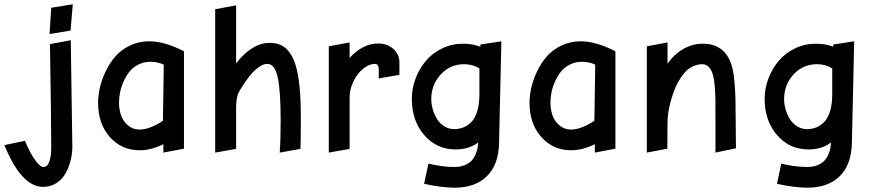

<svg xmlns="http://www.w3.org/2000/svg" viewBox="-70 -704 4072 892"><path d="M268.1 -684.1 168 -668 160.2 -545.9 257.8 -562ZM-49.8 -29.8Q21.5 144 109.4 162.1Q119.6 164.1 128.9 164.1Q165.5 164.1 193.4 145.8Q221.2 127.4 236.3 98.4Q251.5 69.3 258.8 38.6Q266.1 7.8 266.1 -22.9Q266.1 -63 258.8 -517.1L162.1 -499Q168 -140.6 168 -18.1Q168 21.5 159.2 46.6Q150.4 71.8 131.8 71.8Q117.7 71.8 99.1 47.6Q80.6 23.4 68.1 -1Q55.7 -25.4 45.9 -49.8Z M784.7 -465.8Q693.8 -512.2 624 -512.2Q574.2 -512.2 532.7 -491.9Q491.2 -471.7 464.8 -440.7Q438.5 -409.7 419.9 -370.4Q401.4 -331.1 393.6 -294.7Q385.7 -258.3 385.7 -226.1Q385.7 -128.9 440.4 -67.4Q495.1 -5.9 579.1 -5.9Q632.3 -5.9 689 -34.2V4.9L784.7 -13.2ZM482.9 -227.1Q482.9 -249 487.5 -273.4Q492.2 -297.9 503.4 -323.7Q514.6 -349.6 530.8 -370.1Q546.9 -390.6 572.5 -403.8Q598.1 -417 628.9 -417Q662.1 -417 690.9 -403.8L687 -143.1Q665 -127.4 635 -114.7Q605 -102.1 577.6 -102.1Q545.4 -102.5 522.9 -122.8Q500.5 -143.1 491.7 -170.2Q482.9 -197.3 482.9 -227.1Z M1026.9 -201.2Q1026.9 -247.6 1037.6 -272Q1044.9 -286.1 1057.4 -305.4Q1069.8 -324.7 1088.6 -349.4Q1107.4 -374 1129.9 -390.6Q1152.3 -407.2 1171.9 -407.2Q1207 -407.2 1220.5 -343.8Q1233.9 -280.3 1233.9 -146Q1233.9 -54.7 1229.5 4.9L1325.7 -12.2Q1327.6 -44.4 1327.6 -151.9Q1327.6 -212.4 1325 -259.5Q1322.3 -306.6 1315.7 -347.2Q1309.1 -387.7 1298.3 -416.3Q1287.6 -444.8 1271.5 -465.1Q1255.4 -485.4 1233.6 -495.1Q1211.9 -504.9 1183.6 -504.9Q1140.1 -504.9 1099.6 -478.8Q1059.1 -452.6 1026.9 -409.2V-679.2L929.7 -661.1V4.9L1026.9 -12.2Z M1785.6 -415Q1785.6 -451.2 1757.6 -476.6Q1729.5 -502 1687.5 -502Q1615.7 -502 1554.2 -435.1V-506.8L1457.5 -488.8V4.9L1554.2 -12.2V-252Q1554.2 -289.1 1571.8 -325.4Q1589.4 -361.8 1616.9 -384.5Q1644.5 -407.2 1671.4 -407.2Q1680.2 -407.2 1684.8 -400.9Q1689.5 -394.5 1689.5 -387.2V-339.8L1785.6 -356Z M2259.3 -512.2 2161.6 -497.1V-486.8Q2127 -501 2081.5 -501Q2029.3 -501 1983.9 -479Q1938.5 -457 1908.2 -420.9Q1877.9 -384.8 1860.6 -338.9Q1843.3 -293 1843.3 -245.1Q1843.3 -142.6 1901.1 -76.2Q1959 -9.8 2046.4 -9.8Q2109.4 -9.8 2151.4 -42Q2150.9 -29.3 2148.9 -17.1Q2147 -4.9 2139.9 12.2Q2132.8 29.3 2121.6 41.7Q2110.4 54.2 2089.6 63Q2068.8 71.8 2041.5 71.8Q1984.9 71.8 1920.4 56.2L1900.4 149.9Q1982.9 168 2041.5 168Q2138.2 168 2192.4 114.3Q2246.6 60.5 2248.5 -39.1ZM2157.2 -386.2V-266.1Q2157.2 -219.7 2147 -186.5Q2136.7 -153.3 2118.9 -136.2Q2101.1 -119.1 2082.3 -111.8Q2063.5 -104.5 2041.5 -104Q2014.6 -104 1992.9 -117.9Q1971.2 -131.8 1958.7 -153.6Q1946.3 -175.3 1939.9 -198.5Q1933.6 -221.7 1933.6 -243.2Q1933.6 -310.5 1977.5 -358.2Q2021.5 -405.8 2086.4 -405.8Q2126 -405.8 2157.2 -386.2Z M2789.1 -465.8Q2698.2 -512.2 2628.4 -512.2Q2578.6 -512.2 2537.1 -491.9Q2495.6 -471.7 2469.2 -440.7Q2442.9 -409.7 2424.3 -370.4Q2405.8 -331.1 2397.9 -294.7Q2390.1 -258.3 2390.1 -226.1Q2390.1 -128.9 2444.8 -67.4Q2499.5 -5.9 2583.5 -5.9Q2636.7 -5.9 2693.4 -34.2V4.9L2789.1 -13.2ZM2487.3 -227.1Q2487.3 -249 2491.9 -273.4Q2496.6 -297.9 2507.8 -323.7Q2519 -349.6 2535.2 -370.1Q2551.3 -390.6 2576.9 -403.8Q2602.5 -417 2633.3 -417Q2666.5 -417 2695.3 -403.8L2691.4 -143.1Q2669.4 -127.4 2639.4 -114.7Q2609.4 -102.1 2582 -102.1Q2549.8 -102.5 2527.3 -122.8Q2504.9 -143.1 2496.1 -170.2Q2487.3 -197.3 2487.3 -227.1Z M3253.9 4.9 3349.1 -15.1 3348.1 -127Q3347.7 -208.5 3346.9 -240Q3346.2 -271.5 3343 -314.7Q3339.8 -357.9 3333 -386.2Q3304.7 -501 3194.8 -501Q3146.5 -501 3103.8 -476.1Q3061 -451.2 3031.2 -408.2V-506.8L2935.1 -488.8V4.9L3030.3 -13.2L3031.2 -134.8Q3031.2 -177.2 3044.4 -227.5Q3057.6 -277.8 3078.1 -318.8Q3106.4 -369.6 3134.8 -387.7Q3163.1 -405.8 3192.9 -405.8Q3210.9 -405.8 3224.1 -391.4Q3237.3 -377 3243.2 -352.1Q3248.5 -332 3251 -298.3Q3253.4 -264.6 3253.7 -240.7Q3253.9 -216.8 3253.9 -157.2Z M3898.4 -512.2 3800.8 -497.1V-486.8Q3766.1 -501 3720.7 -501Q3668.5 -501 3623 -479Q3577.6 -457 3547.4 -420.9Q3517.1 -384.8 3499.8 -338.9Q3482.4 -293 3482.4 -245.1Q3482.4 -142.6 3540.3 -76.2Q3598.1 -9.8 3685.5 -9.8Q3748.5 -9.8 3790.5 -42Q3790 -29.3 3788.1 -17.1Q3786.1 -4.9 3779.1 12.2Q3772 29.3 3760.7 41.7Q3749.5 54.2 3728.8 63Q3708 71.8 3680.7 71.8Q3624 71.8 3559.6 56.2L3539.6 149.9Q3622.1 168 3680.7 168Q3777.3 168 3831.5 114.3Q3885.7 60.5 3887.7 -39.1ZM3796.4 -386.2V-266.1Q3796.4 -219.7 3786.1 -186.5Q3775.9 -153.3 3758.1 -136.2Q3740.2 -119.1 3721.4 -111.8Q3702.6 -104.5 3680.7 -104Q3653.8 -104 3632.1 -117.9Q3610.4 -131.8 3597.9 -153.6Q3585.4 -175.3 3579.1 -198.5Q3572.8 -221.7 3572.8 -243.2Q3572.8 -310.5 3616.7 -358.2Q3660.6 -405.8 3725.6 -405.8Q3765.1 -405.8 3796.4 -386.2Z"/></svg>

Font: Comic Neue Angular
Style: Bold
Weight: 700
Designer: Craig Rozynski
Foundry: Craig Rozynski
Version: Version 2.003